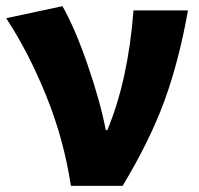

<svg xmlns="http://www.w3.org/2000/svg" viewBox="-23 -603 647 623"><path d="M375 0H207Q184.6 -149.4 127.4 -291Q70.3 -432.6 -2.9 -543.9L179.7 -583Q220.7 -510.7 261.7 -391.6Q302.7 -272.5 320.3 -180.7H325.2Q392.6 -341.8 410.2 -569.3H586.9Q558.6 -409.2 512.2 -280.3Q465.8 -151.4 375 0Z"/></svg>

Font: Gen Shin Gothic Heavy
Style: Bold
Weight: 900
Designer: [Source Han Sans]
Ryoko NISHIZUKA  (kana & ideographs); Paul D. Hunt (Latin, Greek & Cyrillic); Wenlong ZHANG  (bopomofo
Version: Version 1.002.20150607